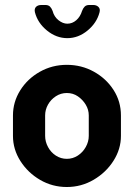

<svg xmlns="http://www.w3.org/2000/svg" viewBox="-20 -741 537 770"><path d="M248 9Q190 9 141 -19.5Q92 -48 62 -95Q32 -142 32 -196V-278Q32 -332 61 -378.5Q90 -425 139.5 -453Q189 -481 248 -481Q307 -481 356.5 -453.5Q406 -426 435.5 -380Q465 -334 465 -278V-196Q465 -143 435 -96Q405 -49 355.5 -20Q306 9 248 9ZM248 -104Q272 -104 292 -117Q312 -130 324 -151.5Q336 -173 336 -196V-278Q336 -301 324 -321Q312 -341 292.5 -354.5Q273 -368 248 -368Q224 -368 204 -355Q184 -342 172.5 -321.5Q161 -301 161 -278V-196Q161 -173 172.5 -151.5Q184 -130 204 -117Q224 -104 248 -104ZM250 -588Q206 -588 168.5 -618.5Q131 -649 120 -692Q117 -706 124.5 -713.5Q132 -721 146 -721H162Q174 -721 180.5 -714.5Q187 -708 191 -697Q197 -674 214.5 -660Q232 -646 250 -646Q270 -646 286 -660Q302 -674 309 -697Q313 -708 319.5 -714.5Q326 -721 338 -721H354Q367 -721 375 -713Q383 -705 379 -691Q368 -649 331 -618.5Q294 -588 250 -588Z"/></svg>

Font: Dosis
Style: Bold
Weight: 700
Designer: EdgarTolentino, PabloImpallari, IginoMarini
Foundry: EdgarTolentino, PabloImpallari, IginoMarini
Version: Version 3.001; ttfautohint (v1.8.2)